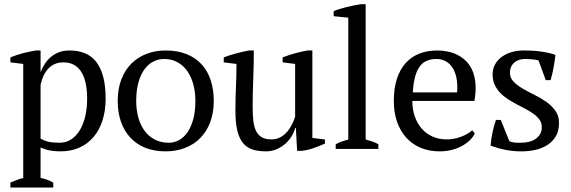

<svg xmlns="http://www.w3.org/2000/svg" viewBox="-20 -692 2651 892"><path d="M227.5 179.2H28.3V156.2Q44.4 149.4 59.1 143.8Q73.7 138.2 87.9 134.8V-395L28.3 -402.3V-425.3Q57.6 -437.5 87.6 -445.1Q117.7 -452.6 146 -457.5H168.5V-357.4H168.9Q177.7 -379.9 190.2 -398.2Q202.6 -416.5 219.2 -429.7Q235.8 -442.9 256.6 -450.2Q277.3 -457.5 303.2 -457.5Q343.3 -457.5 374.3 -444.8Q405.3 -432.1 426.8 -404.8Q448.2 -377.4 459.5 -335Q470.7 -292.5 470.7 -233.4Q470.7 -176.8 455.8 -131.3Q440.9 -85.9 413.6 -54.2Q386.2 -22.5 347.4 -5.6Q308.6 11.2 261.2 11.2Q245.1 11.2 232.7 10Q220.2 8.8 209.5 6.6Q198.7 4.4 189 1Q179.2 -2.4 168.5 -6.8V134.8Q182.6 137.2 196.8 142.1Q210.9 147 227.5 156.2ZM274.9 -402.3Q252.9 -402.3 235.6 -395Q218.3 -387.7 205.1 -374Q191.9 -360.4 182.9 -341.3Q173.8 -322.3 168.5 -298.3V-48.3Q184.1 -38.6 204.1 -33.7Q224.1 -28.8 256.8 -28.8Q286.6 -28.8 310.3 -44.2Q334 -59.6 350.6 -86.9Q367.2 -114.3 376 -151.6Q384.8 -189 384.8 -233.4Q384.8 -270 378.9 -301Q373 -332 359.9 -354.5Q346.7 -377 325.7 -389.6Q304.7 -402.3 274.9 -402.3Z M526.9 -223.1Q526.9 -279.3 543.7 -323Q560.5 -366.7 590.3 -396.5Q620.1 -426.3 660.9 -441.9Q701.7 -457.5 749 -457.5Q804.7 -457.5 846.7 -440.7Q888.7 -423.8 916.7 -393.1Q944.8 -362.3 959 -319.1Q973.1 -275.9 973.1 -223.1Q973.1 -167 956.3 -123.3Q939.5 -79.6 909.7 -49.8Q879.9 -20 838.6 -4.4Q797.4 11.2 749 11.2Q695.8 11.2 654.5 -5.6Q613.3 -22.5 585 -53.2Q556.6 -84 541.7 -127.2Q526.9 -170.4 526.9 -223.1ZM612.8 -223.1Q612.8 -182.6 622.3 -147.2Q631.8 -111.8 650.9 -85.4Q669.9 -59.1 698.5 -43.9Q727.1 -28.8 765.1 -28.8Q788.6 -28.8 810.8 -40.5Q833 -52.2 850.1 -76.2Q867.2 -100.1 877.4 -136.7Q887.7 -173.3 887.7 -223.1Q887.7 -264.2 878.2 -299.8Q868.7 -335.4 850.3 -361.6Q832 -387.7 804.7 -402.8Q777.3 -418 742.2 -418Q716.3 -418 692.9 -406.2Q669.4 -394.5 651.6 -370.6Q633.8 -346.7 623.3 -309.8Q612.8 -272.9 612.8 -223.1Z M1073.7 -177.2Q1073.7 -233.9 1076.2 -287.4Q1078.6 -340.8 1078.6 -395L1019.5 -402.3V-425.3Q1048.3 -436.5 1078.4 -444.3Q1108.4 -452.1 1136.7 -457.5H1159.2Q1159.2 -390.6 1156.5 -324.5Q1153.8 -258.3 1153.8 -192.9Q1153.8 -158.2 1157 -130.6Q1160.2 -103 1169.4 -84Q1178.7 -64.9 1195.8 -54.7Q1212.9 -44.4 1240.7 -44.4Q1261.2 -44.4 1278.1 -52.2Q1294.9 -60.1 1308.6 -74Q1322.3 -87.9 1333 -107.2Q1343.8 -126.5 1351.1 -149.4V-395L1293 -402.3V-425.3Q1320.8 -436.5 1350.3 -444.3Q1379.9 -452.1 1408.7 -457.5H1431.2V-51.3L1489.7 -43.9V-24.9Q1464.8 -13.7 1438.2 -4.4Q1411.6 4.9 1383.3 8.8H1360.4L1354.5 -97.2H1351.1Q1346.7 -78.6 1335.2 -59.6Q1323.7 -40.5 1306.2 -24.7Q1288.6 -8.8 1265.6 1.2Q1242.7 11.2 1215.8 11.2Q1180.2 11.2 1153.6 2.7Q1127 -5.9 1109.1 -27.3Q1091.3 -48.8 1082.5 -85.2Q1073.7 -121.6 1073.7 -177.2Z M1737.8 0H1539.6V-22Q1554.2 -29.8 1568.8 -34.9Q1583.5 -40 1598.1 -43.9V-609.9L1530.3 -616.7V-640.1Q1542 -645.5 1557.1 -650.1Q1572.3 -654.8 1588.9 -658.9Q1605.5 -663.1 1622.8 -666.5Q1640.1 -669.9 1656.2 -672.4H1678.7V-43.9Q1693.8 -40 1708.7 -34.9Q1723.6 -29.8 1737.8 -22Z M2186 -72.3Q2178.7 -56.6 2164.1 -41.7Q2149.4 -26.9 2128.4 -15.1Q2107.4 -3.4 2080.8 3.9Q2054.2 11.2 2022.5 11.2Q1973.6 11.2 1934.3 -5.4Q1895 -22 1867.2 -52.7Q1839.4 -83.5 1824.5 -126.7Q1809.6 -169.9 1809.6 -223.1Q1809.6 -279.8 1823.2 -323.5Q1836.9 -367.2 1862.8 -397Q1888.7 -426.8 1926.3 -442.1Q1963.9 -457.5 2011.7 -457.5Q2035.6 -457.5 2059.8 -452.6Q2084 -447.8 2105.7 -436.8Q2127.4 -425.8 2145.5 -408Q2163.6 -390.1 2174.8 -364Q2186 -337.9 2189 -303Q2191.9 -268.1 2184.1 -223.1H1895.5Q1895.5 -185.5 1906.5 -152.8Q1917.5 -120.1 1938 -95.9Q1958.5 -71.8 1988.3 -58.1Q2018.1 -44.4 2056.6 -44.4Q2072.3 -44.4 2088.4 -47.4Q2104.5 -50.3 2119.9 -55.9Q2135.3 -61.5 2148.9 -69.1Q2162.6 -76.7 2173.8 -86.4ZM2007.8 -418Q1982.9 -418 1963.4 -409.9Q1943.8 -401.9 1930.2 -383.5Q1916.5 -365.2 1908.4 -335.4Q1900.4 -305.7 1897.9 -262.7H2103.5Q2106.4 -297.9 2101.3 -326.4Q2096.2 -355 2083.7 -375.2Q2071.3 -395.5 2052 -406.7Q2032.7 -418 2007.8 -418Z M2497.1 -101.6Q2497.1 -120.1 2487.3 -134.5Q2477.5 -148.9 2461.4 -161.1Q2445.3 -173.3 2424.8 -184.1Q2404.3 -194.8 2382.8 -206.3Q2361.3 -217.8 2340.8 -230.7Q2320.3 -243.7 2304.2 -260.3Q2288.1 -276.9 2278.3 -297.9Q2268.6 -318.8 2268.6 -346.2Q2268.6 -373 2280.5 -393.8Q2292.5 -414.6 2312.3 -428.7Q2332 -442.9 2357.9 -450.2Q2383.8 -457.5 2412.1 -457.5Q2460 -457.5 2496.3 -452.1Q2532.7 -446.8 2560.5 -437Q2557.1 -408.7 2552 -379.4Q2546.9 -350.1 2538.1 -319.8H2515.6L2481.9 -411.1Q2476.6 -413.1 2469 -414.3Q2461.4 -415.5 2452.9 -416.3Q2444.3 -417 2436 -417.5Q2427.7 -418 2420.4 -418Q2388.2 -418 2368.7 -400.6Q2349.1 -383.3 2349.1 -354Q2349.1 -330.1 2366 -312.7Q2382.8 -295.4 2408.2 -280.5Q2433.6 -265.6 2463.1 -251.2Q2492.7 -236.8 2518.1 -218.8Q2543.5 -200.7 2560.3 -177.2Q2577.1 -153.8 2577.1 -120.6Q2577.1 -84.5 2562.5 -59.3Q2547.9 -34.2 2523.4 -18.6Q2499 -2.9 2467.5 4.2Q2436 11.2 2402.3 11.2Q2364.3 11.2 2329.6 4.4Q2294.9 -2.4 2259.3 -15.1Q2261.7 -47.4 2268.1 -77.1Q2274.4 -106.9 2284.2 -134.8H2306.6L2345.7 -37.6Q2350.1 -33.7 2357.2 -32Q2364.3 -30.3 2371.8 -29.5Q2379.4 -28.8 2386.7 -28.8Q2394 -28.8 2399.4 -28.8Q2418.9 -28.8 2436.5 -33Q2454.1 -37.1 2467.5 -46.1Q2481 -55.2 2489 -68.8Q2497.1 -82.5 2497.1 -101.6Z"/></svg>

Font: PT Astra Serif
Style: Regular
Weight: 400
Designer: A.Korolkova, I. Chaeva
Foundry: ParaType Ltd
Version: Version 1.002